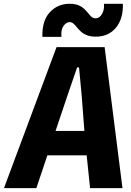

<svg xmlns="http://www.w3.org/2000/svg" viewBox="-56 -970 676 990"><path d="M-35.5 0 235.5 -727H483.5L575.5 0H408.5L384 -235L464.5 -169H141L161 -295H445.5L383.5 -237L365.5 -473.5L351.5 -622H341.5L290.5 -473.5L131.5 0ZM438 -781Q410.5 -781 392 -788.5Q373.5 -796 361.2 -807.2Q349 -818.5 340 -829.8Q331 -841 322.5 -848.5Q314 -856 302.5 -856Q285.5 -856 271.2 -835.8Q257 -815.5 261 -780H162.5Q160.5 -864 201.2 -907.2Q242 -950.5 302.5 -950.5Q330 -950.5 348.2 -943Q366.5 -935.5 378.2 -924.2Q390 -913 398.8 -901.8Q407.5 -890.5 416.2 -883Q425 -875.5 436.5 -875.5Q457 -875.5 470 -898Q483 -920.5 480 -950.5H577.5Q580 -873.5 541.8 -827.2Q503.5 -781 438 -781Z"/></svg>

Font: Spline Sans Mono
Style: Bold Italic
Weight: 700
Italic angle: -4°
Monospace: yes
Version: Version 1.004